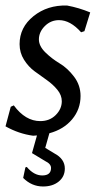

<svg xmlns="http://www.w3.org/2000/svg" viewBox="-23 -484 360 696"><path d="M220 -464Q263 -456 304 -439L283 -371L271 -367Q232 -411 191 -411Q161 -411 139.5 -389.5Q118 -368 118 -341Q118 -317 141.5 -294Q165 -271 193.5 -254Q222 -237 245.5 -206Q269 -175 269 -136Q269 -88 238.5 -51.5Q208 -15 156 -1L141 52L174 72Q212 92 212 127Q212 156 190 174Q168 192 133 192Q92 192 61 161L69 123L74 121Q100 152 130 152Q162 152 162 125Q162 110 141 100L93 71L111 7Q108 7 103.5 7.5Q99 8 97 8Q45 1 -3 -26L16 -97L27 -102Q69 -45 123 -45Q157 -45 179 -67Q201 -89 201 -117Q201 -139 185 -158.5Q169 -178 147 -193.5Q125 -209 102.5 -225.5Q80 -242 64 -267.5Q48 -293 48 -324Q48 -385 98.5 -425.5Q149 -466 220 -464Z"/></svg>

Font: Alegreya Sans
Style: Italic
Weight: 400
Italic angle: -7°
Designer: Juan Pablo del Peral
Foundry: Huerta Tipografica
Version: Version 2.007